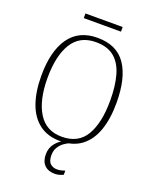

<svg xmlns="http://www.w3.org/2000/svg" viewBox="-191 -953 1023 1284"><g transform="rotate(20 321.0 -311.0)"><path d="M320 10Q231 10 171.5 -35Q112 -80 82.5 -162.5Q53 -245 53 -359Q53 -533 120.5 -629Q188 -725 321 -725Q459 -725 523.5 -630Q588 -535 588 -358Q588 -245 559 -162.5Q530 -80 470.5 -35Q411 10 320 10ZM320 -21Q438 -21 490.5 -111Q543 -201 543 -358Q543 -464 521.5 -539Q500 -614 451.5 -654Q403 -694 321 -694Q207 -694 152 -605.5Q97 -517 97 -358Q97 -202 152.5 -111.5Q208 -21 320 -21ZM361 228Q314 228 287.5 201.5Q261 175 261 125Q261 78 289.5 44Q318 10 351 0H390Q371 7 349.5 22Q328 37 313 61Q298 85 298 117Q298 161 317.5 178Q337 195 364 195Q379 195 391 192.5Q403 190 421 184V213Q391 228 361 228ZM188 -817V-850H453V-817Z"/></g></svg>

Font: Noto Serif SemiCondensed ExtraLight
Style: Regular
Weight: 200
Width: 4
Designer: Monotype Design Team
Foundry: Monotype Imaging Inc.
Version: Version 2.014